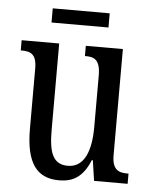

<svg xmlns="http://www.w3.org/2000/svg" viewBox="-51 -717 611 769"><g transform="rotate(5 255.0 -332.0)"><path d="M130 -617H359V-674H130ZM215 10C269 10 310 -11 339 -82H343L355 0H490V-41H486C452 -41 424 -49 424 -109V-536H275V-495H278C312 -495 337 -486 337 -422V-215C337 -117 310 -51 245 -51C185 -51 168 -97 168 -188V-536H17V-495H21C56 -495 81 -486 81 -428V-186C81 -48 125 10 215 10Z"/></g></svg>

Font: Noto Serif Sinhala ExtraCondensed
Style: Regular
Weight: 400
Width: 2
Designer: Jelle Bosma - Monotype Design Team
Foundry: Monotype Imaging Inc.
Version: Version 2.007